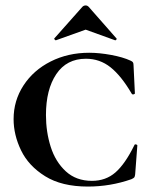

<svg xmlns="http://www.w3.org/2000/svg" viewBox="-20 -674 570 706"><path d="M460 -451Q467 -448 469 -444.5Q471 -441 471 -434L476 -331Q476 -328 471 -327Q466 -326 464 -330Q426 -395 386.5 -426.5Q347 -458 296 -458Q225 -458 187 -401.5Q149 -345 149 -251Q149 -189 166.5 -134Q184 -79 222 -44Q260 -9 318 -9Q369 -9 404.5 -40Q440 -71 474 -140Q475 -144 480 -143Q485 -142 485 -139L477 -33Q476 -25 474 -22Q472 -19 463 -15Q386 12 303 12Q207 12 146 -26Q85 -64 57.5 -121Q30 -178 30 -236Q30 -304 66.5 -360Q103 -416 166.5 -448Q230 -480 308 -480Q345 -480 388.5 -472Q432 -464 460 -451ZM295 -654Q301 -654 306 -649L408 -533Q409 -533 409 -531Q409 -529 406.5 -527Q404 -525 403 -526L295 -565L186 -526Q184 -525 181 -528.5Q178 -532 180 -533L283 -649Q288 -654 295 -654Z"/></svg>

Font: Cormorant Unicase
Style: Bold
Weight: 700
Designer: Christian Thalmann (Catharsis Fonts)
Foundry: Catharsis Fonts
Version: Version 4.000